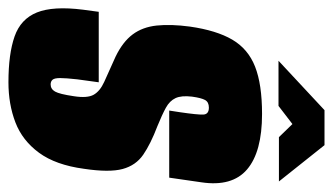

<svg xmlns="http://www.w3.org/2000/svg" viewBox="-187 -594 789 455"><g transform="rotate(90 207.5 -366.5)"><path d="M175 8Q108 8 66.5 -6.5Q25 -21 9.5 -59.5Q-6 -98 3 -169L8 -206H175L168 -155Q165 -128 165 -114.5Q165 -101 169 -96.5Q173 -92 180 -92Q191 -92 197 -102.5Q203 -113 208 -147Q213 -179 204.5 -194Q196 -209 174 -219Q152 -229 114 -246Q79 -263 61.5 -286.5Q44 -310 40.5 -343.5Q37 -377 43 -422Q52 -485 74 -522.5Q96 -560 138 -576.5Q180 -593 250 -593Q340 -593 381.5 -557.5Q423 -522 412 -449L401 -373Q361 -373 321.5 -373Q282 -373 242 -373L246 -399Q252 -440 251.5 -453.5Q251 -467 235 -467Q222 -467 217 -458Q212 -449 209 -427Q206 -402 212.5 -388Q219 -374 235.5 -365Q252 -356 279 -345Q321 -329 346.5 -311.5Q372 -294 380.5 -262.5Q389 -231 380 -171Q371 -104 342 -64.5Q313 -25 270 -8.5Q227 8 175 8ZM124 -632 241 -741H324L410 -633H305L274 -665L231 -632Z"/></g></svg>

Font: Alumni Sans Thin Black
Style: Italic
Weight: 900
Italic angle: -8°
Version: Version 1.016